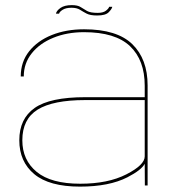

<svg xmlns="http://www.w3.org/2000/svg" viewBox="-20 -706 664 731"><path d="M531.5 0 531 -82.5Q518.5 -58.5 465 -31Q395.5 4.5 284.5 4.5Q167.5 4.5 110.5 -43Q53.5 -90.5 53.5 -172Q53.5 -254 112 -295Q170.5 -336 305 -336H531V-379.5Q531 -477 475 -530.2Q419 -583.5 300 -583.5Q235 -583.5 183 -562.2Q131 -541 100.8 -503Q70.5 -465 70.5 -415H59Q59 -470.5 91 -510.8Q123 -551 177.5 -572.8Q232 -594.5 300 -594.5Q425.5 -594.5 483.8 -537.8Q542 -481 542 -381V0ZM531 -110.5V-325H304.5Q182 -325 123.5 -288.8Q65 -252.5 65 -172Q65 -96.5 119.8 -51.5Q174.5 -6.5 285.5 -6.5Q391 -6.5 461 -42.2Q531 -78 531 -110.5ZM350 -647Q323.5 -647 309.8 -654.2Q296 -661.5 284.2 -669Q272.5 -676.5 252 -676.5Q230.5 -676.5 218.2 -668.5Q206 -660.5 205 -654H193Q195 -665 210.2 -675.8Q225.5 -686.5 253 -686.5Q276 -686.5 287.2 -679Q298.5 -671.5 311.5 -664.2Q324.5 -657 352 -657Q372.5 -657 383.2 -665.2Q394 -673.5 395.5 -680H407.5Q406 -672 394 -659.5Q382 -647 350 -647Z"/></svg>

Font: Anybody ExtraExpanded Thin
Style: Regular
Weight: 100
Width: 8
Designer: Tyler Finck
Foundry: Etcetera Type Company
Version: Version 1.010; ttfautohint (v1.8.3) -l 8 -r 50 -G 200 -x 14 